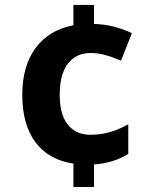

<svg xmlns="http://www.w3.org/2000/svg" viewBox="-20 -744 611 774"><path d="M69.8 -361.8Q69.8 -477.5 123.3 -550.3Q176.8 -623 275.9 -642.1V-724.1H358.9V-647.5Q436.5 -645.5 511.7 -610.4L467.8 -499.5Q430.7 -515.1 402.3 -522.7Q374 -530.3 345.7 -530.3Q298.3 -530.3 268.1 -502.9Q244.6 -482.4 232.7 -447Q220.7 -411.6 220.7 -362.8Q220.7 -271 262.7 -231.4Q293 -200.7 345.2 -200.7Q424.3 -200.7 497.1 -243.2V-123.5Q437.5 -86.4 358.9 -81.1V9.8H275.9V-84.5Q175.8 -99.6 122.8 -170.7Q69.8 -241.7 69.8 -361.8Z"/></svg>

Font: Viking Open Sans
Style: Bold
Weight: 700
Foundry: Ascender Corporation
Version: Version 2.001